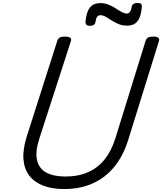

<svg xmlns="http://www.w3.org/2000/svg" viewBox="-20 -1263 1099 1302"><path d="M415 19Q332 19 272 -4.5Q212 -28 178 -73Q144 -118 139 -184Q134 -250 161 -336L369 -988Q374 -1002 385.5 -1008.5Q397 -1015 421 -1015Q444 -1015 455 -1008Q466 -1001 461 -985L247 -324Q218 -235 231 -177.5Q244 -120 293.5 -93Q343 -66 423 -66Q511 -66 577.5 -95.5Q644 -125 690 -182.5Q736 -240 762 -324L968 -988Q973 -1002 984.5 -1008.5Q996 -1015 1019 -1015Q1067 -1015 1058 -985L849 -313Q815 -204 753.5 -130Q692 -56 607 -18.5Q522 19 415 19ZM590 -1088Q558 -1088 560 -1116Q565 -1181 589.5 -1211.5Q614 -1242 660 -1242Q690 -1242 716 -1231.5Q742 -1221 764 -1206.5Q786 -1192 805.5 -1181.5Q825 -1171 841 -1171Q851 -1171 860 -1181.5Q869 -1192 873 -1217Q877 -1243 914 -1243Q930 -1243 936.5 -1236.5Q943 -1230 942 -1217Q937 -1151 913 -1120Q889 -1089 842 -1089Q811 -1089 785 -1099.5Q759 -1110 737 -1124.5Q715 -1139 696.5 -1149.5Q678 -1160 660 -1160Q647 -1160 638.5 -1148.5Q630 -1137 627 -1113Q626 -1101 616 -1094.5Q606 -1088 590 -1088Z"/></svg>

Font: Playwrite AU TAS
Style: Regular
Weight: 400
Designer: Veronika Burian, José Scaglione
Foundry: TypeTogether
Version: Version 1.002